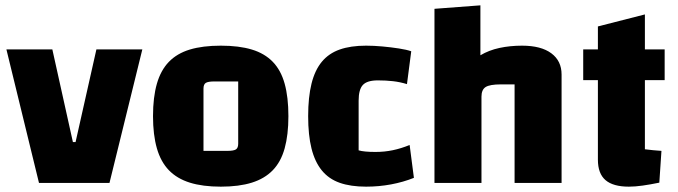

<svg xmlns="http://www.w3.org/2000/svg" viewBox="-20 -685 2539 719"><path d="M4 -500H176L253 -153H263L341 -500H513L390 0H126Z M807 14Q739 14 691 -1Q643 -16 612.5 -47.5Q582 -79 567.5 -129.5Q553 -180 553 -250Q553 -321 567.5 -371.5Q582 -422 612.5 -453.5Q643 -485 691 -499.5Q739 -514 807 -514Q875 -514 923 -499.5Q971 -485 1001.5 -453.5Q1032 -422 1046 -371.5Q1060 -321 1060 -250Q1060 -180 1046 -129.5Q1032 -79 1001.5 -47.5Q971 -16 923 -1Q875 14 807 14ZM742 -120H831Q855 -120 863.5 -125.5Q872 -131 872 -147V-380H783Q759 -380 750.5 -374.5Q742 -369 742 -353Z M1351 14Q1293 14 1252 -0.5Q1211 -15 1185 -47Q1159 -79 1146.5 -129Q1134 -179 1134 -250Q1134 -321 1146.5 -371.5Q1159 -422 1185 -453.5Q1211 -485 1252 -499.5Q1293 -514 1351 -514Q1380 -514 1412.5 -511Q1445 -508 1474 -503.5Q1503 -499 1520 -493L1504 -370Q1478 -378 1451.5 -381Q1425 -384 1395 -384Q1355 -384 1339 -367Q1323 -350 1323 -308V-122Q1343 -116 1386 -116Q1420 -116 1451 -122.5Q1482 -129 1514 -142L1530 -19Q1490 -3 1444.5 5.5Q1399 14 1351 14Z M1607 0V-652L1779 -665V-478Q1811 -497 1850.5 -505.5Q1890 -514 1935 -514Q2006 -514 2044.5 -485.5Q2083 -457 2083 -406V0H1907V-369H1856Q1814 -369 1798.5 -359Q1783 -349 1783 -323V0Z M2335 14Q2276 14 2247.5 -10.5Q2219 -35 2219 -87V-586L2395 -631V-126Q2411 -124 2426 -122.5Q2441 -121 2457 -120L2449 -1Q2415 6 2386.5 10Q2358 14 2335 14ZM2164 -385V-500H2469V-385Z"/></svg>

Font: Changa ExtraLight
Style: Bold
Weight: 700
Version: Version 3.002; ttfautohint (v1.8.2)